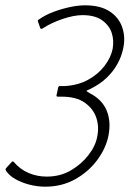

<svg xmlns="http://www.w3.org/2000/svg" viewBox="-20 -698 506 723"><path d="M150 5Q121 5 91.5 -2.5Q62 -10 38 -23.5Q14 -37 2 -56Q1 -58 1 -60.5Q1 -63 4 -66L24 -88Q26 -90 28.5 -90Q31 -90 32 -88Q56 -60 88 -46.5Q120 -33 156 -33Q207 -33 247 -56.5Q287 -80 313.5 -114.5Q340 -149 346 -183Q354 -221 342.5 -255Q331 -289 299 -311.5Q267 -334 212 -334Q207 -334 203.5 -334Q200 -334 197 -334Q195 -334 193.5 -335.5Q192 -337 193 -340L199 -368Q200 -374 206 -374Q208 -374 213 -374Q218 -374 225 -374Q274 -377 311.5 -397.5Q349 -418 373 -449Q397 -480 404 -513Q410 -546 400.5 -574.5Q391 -603 364 -622Q337 -641 291 -641Q258 -641 215.5 -626.5Q173 -612 144 -593Q133 -585 131 -594L123 -617Q122 -619 123 -621.5Q124 -624 127 -625Q151 -642 182 -653.5Q213 -665 244 -671.5Q275 -678 300 -678Q358 -678 393 -655Q428 -632 440.5 -594.5Q453 -557 444 -516Q438 -486 422 -457Q406 -428 380.5 -404Q355 -380 318 -362Q314 -360 310 -358.5Q306 -357 306 -355Q306 -354 318 -347Q365 -323 382 -281Q399 -239 388 -185Q378 -138 345.5 -94.5Q313 -51 263 -23Q213 5 150 5Z"/></svg>

Font: Glory Thin ExtraLight
Style: Italic
Weight: 250
Italic angle: -12°
Version: Version 1.011